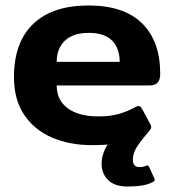

<svg xmlns="http://www.w3.org/2000/svg" viewBox="-20 -515 636 701"><path d="M527 -203H187Q187 -149 227.5 -119.5Q268 -90 339 -90Q381 -90 412 -98.5Q443 -107 472 -123Q482 -128 486 -128Q493 -128 499 -117L528 -63Q532 -56 532 -51Q532 -45 527 -40L525 -37Q489 5 477 26Q465 47 465 68Q465 95 489 95Q503 95 511 91Q515 89 517 89Q522 89 525 96L543 135Q545 139 545 141Q545 147 533 152Q505 166 445 166Q399 166 375 142.5Q351 119 351 83Q351 47 373 13Q337 15 316 15Q235 15 170.5 -12.5Q106 -40 68.5 -95.5Q31 -151 31 -233Q31 -361 101.5 -428Q172 -495 303 -495Q432 -495 498.5 -430Q565 -365 565 -245Q565 -203 527 -203ZM417 -289Q417 -339 389 -367Q361 -395 304 -395Q247 -395 217 -366.5Q187 -338 187 -289Z"/></svg>

Font: Mitr Medium
Style: Regular
Weight: 500
Designer: Thanarat Vachiruckul
Foundry: Cadson Demak
Version: Version 1.002